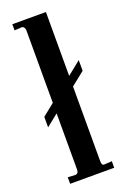

<svg xmlns="http://www.w3.org/2000/svg" viewBox="-143 -779 545 827"><g transform="rotate(-20 129.5 -365.5)"><path d="M28 0V-30L64 -28Q77 -31 77 -47V-684Q77 -700 65 -705L29 -703V-731H183V-47Q183 -37 186 -32Q189 -27 196 -28L230 -30V0ZM22 -261V-309L245 -488V-439Z"/></g></svg>

Font: UnnaMedium
Style: Regular
Weight: 500
Designer: Jorge de Buen Unna
Foundry: Omnibus-Type
Version: Version 2.008;hotconv 1.0.109;makeotfexe 2.5.65596